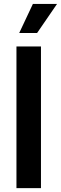

<svg xmlns="http://www.w3.org/2000/svg" viewBox="-20 -966 313 986"><path d="M190.4 -727.5V0H64.5V-727.5ZM78.6 -796.4 148.9 -945.8H272.9L170.4 -796.4Z"/></svg>

Font: Inter 18pt SemiBold
Style: Regular
Weight: 600
Designer: Rasmus Andersson
Foundry: rsms
Version: Version 4.001;git-66647c0bb